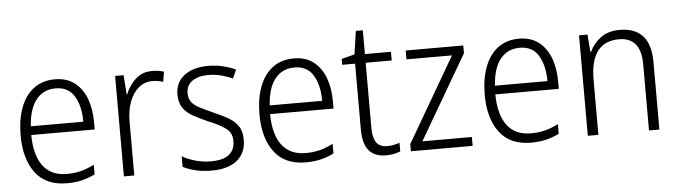

<svg xmlns="http://www.w3.org/2000/svg" viewBox="-44 -830 3578 1013"><g transform="rotate(-5 1745.0 -324.0)"><path d="M259 -542Q321 -542 362.5 -510Q404 -478 424.5 -423.5Q445 -369 445 -300V-260H109Q110 -152 153 -95.5Q196 -39 278 -39Q319 -39 352.5 -47.5Q386 -56 424 -75V-24Q390 -7 354.5 1.5Q319 10 275 10Q164 10 108.5 -64Q53 -138 53 -263Q53 -346 76.5 -409Q100 -472 146 -507Q192 -542 259 -542ZM258 -494Q194 -494 155.5 -446.5Q117 -399 111 -306H389Q389 -388 357.5 -441Q326 -494 258 -494Z M774 -541Q808 -541 836 -532L827 -479Q814 -483 800 -485.5Q786 -488 771 -488Q728 -488 697 -461.5Q666 -435 649 -389.5Q632 -344 632 -287V0H577V-532H622L629 -430H632Q650 -475 685 -508Q720 -541 774 -541Z M1224 -138Q1224 -68 1176.5 -29Q1129 10 1041 10Q993 10 955 0.5Q917 -9 890 -23V-79Q921 -61 960.5 -50Q1000 -39 1042 -39Q1108 -39 1138.5 -64.5Q1169 -90 1169 -136Q1169 -179 1137.5 -202.5Q1106 -226 1044 -251Q1001 -270 967.5 -288.5Q934 -307 915 -334.5Q896 -362 896 -406Q896 -469 943 -505.5Q990 -542 1070 -542Q1112 -542 1148.5 -533Q1185 -524 1216 -510L1195 -464Q1168 -477 1135 -485.5Q1102 -494 1068 -494Q1013 -494 981.5 -471.5Q950 -449 950 -408Q950 -378 964.5 -360Q979 -342 1006.5 -327.5Q1034 -313 1075 -295Q1117 -277 1151 -258Q1185 -239 1204.5 -211Q1224 -183 1224 -138Z M1524 -542Q1586 -542 1627.5 -510Q1669 -478 1689.5 -423.5Q1710 -369 1710 -300V-260H1374Q1375 -152 1418 -95.5Q1461 -39 1543 -39Q1584 -39 1617.5 -47.5Q1651 -56 1689 -75V-24Q1655 -7 1619.5 1.5Q1584 10 1540 10Q1429 10 1373.5 -64Q1318 -138 1318 -263Q1318 -346 1341.5 -409Q1365 -472 1411 -507Q1457 -542 1524 -542ZM1523 -494Q1459 -494 1420.5 -446.5Q1382 -399 1376 -306H1654Q1654 -388 1622.5 -441Q1591 -494 1523 -494Z M1975 -38Q1993 -38 2010.5 -41.5Q2028 -45 2041 -50V-4Q2026 2 2007 6Q1988 10 1965 10Q1905 10 1874.5 -25.5Q1844 -61 1844 -139V-486H1776V-517L1845 -535L1863 -658H1900V-532H2038V-486H1900V-141Q1900 -90 1917.5 -64Q1935 -38 1975 -38Z M2424 0H2097V-38L2357 -485H2116V-532H2421V-491L2162 -47H2424Z M2717 -542Q2779 -542 2820.5 -510Q2862 -478 2882.5 -423.5Q2903 -369 2903 -300V-260H2567Q2568 -152 2611 -95.5Q2654 -39 2736 -39Q2777 -39 2810.5 -47.5Q2844 -56 2882 -75V-24Q2848 -7 2812.5 1.5Q2777 10 2733 10Q2622 10 2566.5 -64Q2511 -138 2511 -263Q2511 -346 2534.5 -409Q2558 -472 2604 -507Q2650 -542 2717 -542ZM2716 -494Q2652 -494 2613.5 -446.5Q2575 -399 2569 -306H2847Q2847 -388 2815.5 -441Q2784 -494 2716 -494Z M3250 -542Q3329 -542 3371 -497Q3413 -452 3413 -356V0H3358V-349Q3358 -423 3328.5 -458Q3299 -493 3242 -493Q3090 -493 3090 -292V0H3034V-532H3079L3086 -440H3090Q3109 -483 3149 -512.5Q3189 -542 3250 -542Z"/></g></svg>

Font: Noto Sans Myanmar SemiCondensed Light
Style: Regular
Weight: 300
Width: 4
Designer: Monotype Design Team
Foundry: Monotype Imaging Inc.
Version: Version 2.107; ttfautohint (v1.8.4.7-5d5b)